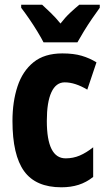

<svg xmlns="http://www.w3.org/2000/svg" viewBox="-20 -879 454 816"><path d="M241 -83Q132 -83 82.5 -151.5Q33 -220 33 -365Q33 -447 54.5 -512Q76 -577 122.5 -614.5Q169 -652 245 -652Q293 -652 327 -642Q361 -632 390 -614L351 -498Q299 -529 255 -529Q218 -529 198.5 -487Q179 -445 179 -365Q179 -206 259 -206Q291 -206 319 -218Q347 -230 376 -253V-127Q347 -104 314 -93.5Q281 -83 241 -83ZM165 -699Q156 -717 139 -745Q122 -773 103 -800.5Q84 -828 70 -846V-859H159Q174 -845 195.5 -824.5Q217 -804 237 -779Q258 -806 278.5 -825Q299 -844 317 -859H404V-846Q390 -827 371.5 -800Q353 -773 336.5 -746Q320 -719 309 -699Z"/></svg>

Font: Noto Sans Kannada UI ExtraCondensed ExtraBold
Style: Regular
Weight: 800
Width: 2
Designer: Jelle Bosma - Monotype Design Team
Foundry: Monotype Imaging Inc.
Version: Version 2.005; ttfautohint (v1.8.4.7-5d5b)